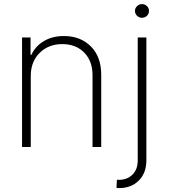

<svg xmlns="http://www.w3.org/2000/svg" viewBox="-20 -732 841 956"><path d="M133.2 -353.7V0H89.8V-545.5H132.1V-459.2H136.4Q155.5 -501.4 197.8 -527Q240.1 -552.6 298.3 -552.6Q380.7 -552.6 432.4 -500.9Q484 -449.2 484 -359.7V0H440.7V-358Q440.7 -427.9 399.3 -470.2Q358 -512.4 290.1 -512.4Q221.9 -512.4 177.6 -468.8Q133.2 -425.1 133.2 -353.7ZM665.8 -545.5H708.8V66.4Q708.8 129.6 671 167.1Q633.2 204.5 573.5 204.5Q570.7 204.5 567.5 204.4Q564.3 204.2 560 203.5L562.1 163.4H572.8Q612.9 163.4 639.4 137.6Q665.8 111.9 665.8 66.4ZM687.1 -643.5Q672.9 -643.5 662.5 -653.4Q652 -663.4 652 -677.6Q652 -691.4 662.5 -701.5Q672.9 -711.6 687.1 -711.6Q701.7 -711.6 711.8 -701.5Q721.9 -691.4 721.9 -677.6Q721.9 -663.4 711.8 -653.4Q701.7 -643.5 687.1 -643.5Z"/></svg>

Font: Inter UI Extra Light
Style: Regular
Weight: 200
Designer: Rasmus Andersson
Foundry: rsms
Version: 3.2;8d6f07862